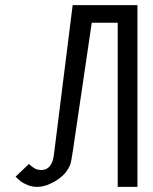

<svg xmlns="http://www.w3.org/2000/svg" viewBox="-20 -731 599 751"><path d="M264.2 -710.9 190.9 -126C186 -85.9 169.4 -65.9 141.1 -65.9L127.9 -67.4L117.2 -71.3L108.4 -77.1L100.6 -83L93.3 -89.8L41 -40C50.3 -31.2 57.1 -24.4 62.5 -20.5C67.9 -16.6 76.2 -12.2 87.9 -7.3C99.6 -2.4 112.3 0 126 0C133.8 0 143.1 -1 153.8 -3.9C164.6 -6.8 176.3 -11.7 189.5 -18.6C202.6 -25.4 214.8 -34.7 226.1 -44.9C237.3 -55.2 246.6 -68.4 253.9 -85C256.8 -91.8 260.7 -110.4 265.1 -141.1L338.9 -642.1H440.4V0H517.6V-710.9Z"/></svg>

Font: Tuffy
Style: Regular
Weight: 500
Designer: Thatcher Ulrich, Karoly Barta and Michael Everson
Version: Version 001.270